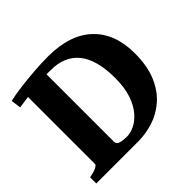

<svg xmlns="http://www.w3.org/2000/svg" viewBox="-144 -738 897 897"><g transform="rotate(-45 305.0 -289.5)"><path d="M16.6 0V-40.5Q46.9 -46.4 61.8 -54Q76.7 -61.5 76.7 -67.9V-511.2Q59.1 -508.8 43.7 -506.6Q28.3 -504.4 16.6 -502.9L9.8 -552.2Q41.5 -559.6 88.4 -565.7Q135.3 -571.8 185.1 -575.4Q234.9 -579.1 275.9 -579.1Q420.9 -579.1 497.6 -506.3Q574.2 -433.6 574.2 -303.2Q574.2 -219.2 549.6 -161.1Q524.9 -103 484.1 -67.4Q443.4 -31.7 393.6 -15.9Q343.8 0 293.9 0H251.5Q198.7 0 147.9 0Q97.2 0 36.6 0ZM273.4 -53.2Q296.4 -53.2 323 -65.9Q349.6 -78.6 373.5 -106.4Q397.5 -134.3 412.6 -178.7Q427.7 -223.1 427.7 -286.1Q427.7 -405.3 380.4 -465.1Q333 -524.9 241.2 -524.9Q234.9 -524.9 227.8 -525.1Q220.7 -525.4 212.9 -524.9V-80.1Q212.9 -63.5 230.5 -58.3Q248 -53.2 273.4 -53.2Z"/></g></svg>

Font: Dai Banna SIL
Style: Bold
Weight: 700
Designer: Victor Gaultney
Foundry: SIL International
Version: Version 4.000